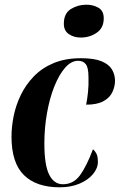

<svg xmlns="http://www.w3.org/2000/svg" viewBox="-20 -789 510 818"><path d="M234 9Q135 9 82 -43Q29 -95 29 -207Q29 -248 38 -293.5Q47 -339 68 -383Q89 -427 123.5 -463Q158 -499 208 -520Q258 -541 325 -541Q381 -541 412.5 -528Q444 -515 457 -493Q470 -471 470 -445Q470 -421 459 -397Q448 -373 421 -358Q394 -343 347 -343Q352 -368 355 -397Q358 -426 357 -460Q357 -501 345.5 -515.5Q334 -530 313 -530Q283 -530 257 -500Q231 -470 211 -419.5Q191 -369 180 -306Q169 -243 169 -178Q169 -86 189.5 -45Q210 -4 248 -4Q293 -4 321 -42.5Q349 -81 376 -153Q384 -147 390.5 -135Q397 -123 397 -99Q397 -72 376 -47Q355 -22 318.5 -6.5Q282 9 234 9ZM324 -629Q295 -629 273.5 -643.5Q252 -658 252 -688Q252 -732 282 -750.5Q312 -769 348 -769Q377 -769 399.5 -756Q422 -743 422 -711Q422 -670 392 -649.5Q362 -629 324 -629Z"/></svg>

Font: Noto Serif Display ExtraCondensed ExtraBold
Style: Italic
Weight: 800
Width: 2
Italic angle: -12°
Designer: Monotype Design Team
Foundry: Monotype Imaging Inc.
Version: Version 2.009